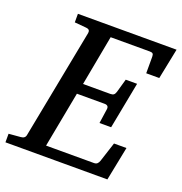

<svg xmlns="http://www.w3.org/2000/svg" viewBox="-137 -778 840 885"><g transform="rotate(20 282.5 -335.5)"><path d="M549.8 -521H485.8V-602.1Q485.8 -612.8 481.9 -616.9Q478 -621.1 466.8 -621.1H274.9L229 -375H362.8Q373.5 -375 379.2 -379.2Q384.8 -383.3 388.2 -394L407.2 -460.9H462.9L418.9 -231.9H361.8L372.1 -303.2Q375 -323.2 353 -323.2H217.8L166 -49.8H400.9Q411.6 -49.8 417.2 -55.4Q422.9 -61 425.8 -69.8L457 -166H518.1L484.9 0H-15.1V-42L43 -46.9Q64 -48.3 66.9 -65.9L170.9 -604Q172.4 -612.3 168.5 -617.7Q164.6 -623 151.9 -624L96.2 -628.9V-670.9H580.1Z"/></g></svg>

Font: Charis SIL Afr
Style: Italic
Weight: 400
Italic angle: -11°
Foundry: SIL International
Version: Version 5.000